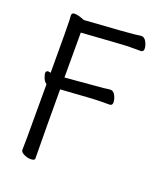

<svg xmlns="http://www.w3.org/2000/svg" viewBox="-133 -798 766 896"><g transform="rotate(20 250.0 -349.5)"><path d="M124 9Q109 9 91.5 1Q74 -7 74 -19L75 -81V-345Q64 -352 57.5 -367.5Q51 -383 51 -393Q52 -404 64 -404Q71 -402 75 -402Q75 -649 73.5 -662Q72 -675 72 -685Q72 -699 86 -699Q96 -699 107.5 -696Q119 -693 128 -689L136 -686Q362 -701 382 -704Q407 -708 416 -708Q430 -708 439.5 -690Q449 -672 449 -656Q449 -641 434 -641H370Q358 -641 143 -626V-403Q315 -417 331 -419Q357 -423 365 -423Q380 -423 389 -405Q398 -387 398 -371Q398 -356 383 -356H347Q307 -356 143 -344Q143 -149 145 -1Q145 9 124 9Z"/></g></svg>

Font: LXGW WenKai Mono TC
Style: Regular
Weight: 400
Designer: LXGW / Fontworks Inc.
Foundry: LXGW / Fontworks Inc.
Version: Version 1.330